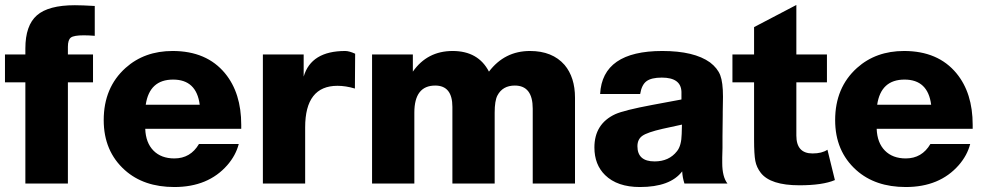

<svg xmlns="http://www.w3.org/2000/svg" viewBox="-21 -738 3959 772"><path d="M360 -714V-594Q335 -596 316 -596Q276 -596 264 -587Q252 -578 252 -550V-519H353V-407H252V0H81V-407H-1V-519H81V-543Q81 -636 127.5 -676.5Q174 -717 280 -717Q308 -717 360 -714Z M939 -159Q927 -113 893 -74Q816 14 680 14Q557 14 481 -54Q396 -130 396 -255Q396 -386 484 -465Q560 -533 673 -533Q810 -533 884 -443Q949 -364 949 -236Q949 -227 949 -220H563Q565 -164 596 -132.5Q627 -101 680 -101Q745 -101 779 -159ZM782 -317Q769 -418 675 -418Q580 -418 565 -317Z M1407 -522 1406 -382Q1369 -393 1336 -393Q1206 -393 1206 -226V0H1036V-519H1200V-430Q1230 -533 1367 -533Q1383 -533 1407 -522Z M1639 -519V-450Q1697 -533 1799 -533Q1902 -533 1945 -450Q2008 -533 2110 -533Q2200 -533 2249 -477Q2291 -427 2291 -345V0H2121V-301Q2121 -394 2049 -394Q2000 -394 1979 -354Q1968 -333 1968 -285V0H1798V-308Q1798 -394 1729 -394Q1645 -394 1645 -285V0H1475V-519Z M2904 0H2731Q2723 -25 2722 -49Q2674 14 2552 14Q2461 14 2412 -34Q2369 -76 2369 -145Q2369 -240 2453 -279Q2489 -295 2601 -316L2719 -338V-369Q2717 -426 2640 -426Q2598 -426 2578.5 -411.5Q2559 -397 2553 -360H2392Q2401 -533 2642 -533Q2770 -533 2834 -487Q2864 -464 2875 -435.5Q2886 -407 2886 -349Q2886 -339 2885 -287V-276L2884 -190Q2884 -155 2884 -143Q2884 -131 2883 -105Q2883 -91 2883 -83Q2883 -27 2904 0ZM2721 -237 2643 -220Q2582 -206 2562 -192Q2542 -178 2542 -150Q2542 -89 2611 -89Q2669 -89 2701 -130Q2719 -152 2720 -200Z M3304 -519V-407H3181V-193Q3181 -121 3246 -121Q3284 -121 3306 -136L3336 -14Q3287 7 3193 7Q3077 7 3038 -43Q3021 -65 3016 -91Q3011 -117 3011 -177V-407H2924V-519H3011V-629L3181 -718V-519Z M3880 -159Q3868 -113 3834 -74Q3757 14 3621 14Q3498 14 3422 -54Q3337 -130 3337 -255Q3337 -386 3425 -465Q3501 -533 3614 -533Q3751 -533 3825 -443Q3890 -364 3890 -236Q3890 -227 3890 -220H3504Q3506 -164 3537 -132.5Q3568 -101 3621 -101Q3686 -101 3720 -159ZM3723 -317Q3710 -418 3616 -418Q3521 -418 3506 -317Z"/></svg>

Font: Almarai ExtraBold
Style: Regular
Weight: 800
Designer: Boutros International 2019
Foundry: Created by Boutros International 2019
Version: Version 1.10